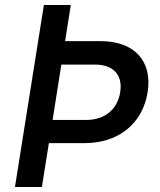

<svg xmlns="http://www.w3.org/2000/svg" viewBox="-20 -750 640 770"><path d="M40 0H148L176 -176H319C455 -176 552 -254 572 -380C592 -505 519 -585 384 -585H241L264 -730H156ZM191 -269 226 -491H361C435 -491 473 -449 462 -380C451 -311 400 -269 326 -269Z"/></svg>

Font: JetBrains Mono SemiBold
Style: Italic
Weight: 472
Italic angle: -9°
Monospace: yes
Designer: Philipp Nurullin, Konstantin Bulenkov
Foundry: JetBrains
Version: Version 2.305